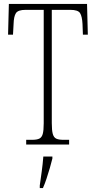

<svg xmlns="http://www.w3.org/2000/svg" viewBox="-20 -734 488 975"><path d="M113 0V-24H143Q167 -24 179.5 -30Q192 -36 197 -53.5Q202 -71 202 -108V-684H110Q72 -684 61 -667.5Q50 -651 49 -612L46 -558H21L25 -714H422L426 -558H401L399 -612Q397 -651 386.5 -667.5Q376 -684 337 -684H243V-109Q243 -72 248 -54Q253 -36 265.5 -30Q278 -24 302 -24H331V0ZM182 208Q187 172 192 136Q197 100 200 61H246V71Q241 92 233 119.5Q225 147 216 174Q207 201 198 221H182Z"/></svg>

Font: Noto Serif ExtraCondensed ExtraLight
Style: Regular
Weight: 200
Width: 2
Designer: Monotype Design Team
Foundry: Monotype Imaging Inc.
Version: Version 2.015